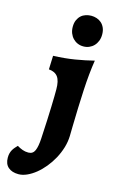

<svg xmlns="http://www.w3.org/2000/svg" viewBox="-224 -745 656 1071"><g transform="rotate(15 103.5 -209.5)"><path d="M79.1 -603Q79.1 -625.5 86.4 -641.8Q93.8 -658.2 105.5 -668.7Q117.2 -679.2 132.6 -684.1Q147.9 -689 164.1 -689Q179.7 -689 195.1 -684.1Q210.4 -679.2 222.4 -668.7Q234.4 -658.2 241.7 -641.8Q249 -625.5 249 -603Q249 -582.5 242.4 -565.9Q235.8 -549.3 224.4 -537.4Q212.9 -525.4 197.5 -518.8Q182.1 -512.2 164.1 -512.2Q146 -512.2 130.6 -518.8Q115.2 -525.4 103.8 -537.4Q92.3 -549.3 85.7 -565.9Q79.1 -582.5 79.1 -603ZM247.1 -452.1Q234.9 -376 229.7 -277.1Q224.6 -178.2 222.2 -62L221.2 -9.8Q220.2 23.9 210 57.9Q199.7 91.8 182.9 122.8Q166 153.8 144 180.7Q122.1 207.5 97.7 227.3Q73.2 247.1 47.9 258.5Q22.5 270 -1 270Q-38.6 270 -60.3 251.2Q-82 232.4 -82 195.8Q-82 181.6 -79.1 170.7Q-76.2 159.7 -71 150.6Q-65.9 141.6 -59.1 133.8Q-52.2 126 -44.9 118.2Q-28.3 127.9 -12.9 133.5Q2.4 139.2 21 139.2Q47.4 139.2 57.9 115Q68.4 90.8 70.8 43.9Q74.2 -14.6 76.2 -60.8Q78.1 -106.9 79.3 -141.8Q80.6 -176.8 80.8 -201.4Q81.1 -226.1 81.1 -242.2Q81.1 -290.5 64.7 -313.2Q48.3 -335.9 12.2 -338.9L15.1 -418Q81.5 -420.4 139.4 -429.9Q197.3 -439.5 247.1 -452.1Z"/></g></svg>

Font: Simonetta
Style: Black
Weight: 900
Designer: Gayaneh Bagdasaryan
Foundry: Brownfox
Version: Version 1.002